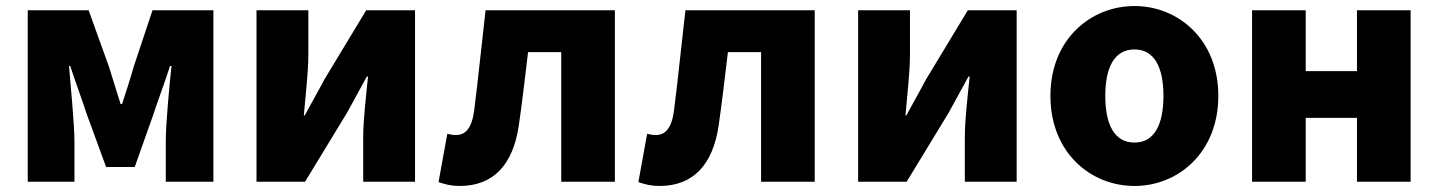

<svg xmlns="http://www.w3.org/2000/svg" viewBox="-20 -603 4772 637"><path d="M72 0H227V-132C227 -194 214 -319 209 -384H213C229 -335 253 -270 269 -221L332 -49H427L488 -221C504 -270 528 -333 544 -384H549C542 -319 530 -194 530 -132V0H688V-569H486L424 -383C411 -337 398 -298 385 -258H380C368 -298 355 -337 341 -383L274 -569H72Z M831 0H992L1132 -230C1150 -262 1178 -315 1197 -349H1201C1194 -279 1185 -204 1185 -148V0H1357V-569H1195L1056 -339C1039 -306 1009 -254 991 -220H988C994 -289 1003 -365 1003 -421V-569H831Z M1505 14C1618 14 1682 -58 1701 -185C1713 -266 1722 -349 1732 -430H1842V0H2020V-569H1591C1578 -458 1567 -345 1553 -235C1545 -176 1523 -155 1493 -155C1482 -155 1473 -157 1464 -159L1435 1C1457 9 1478 14 1505 14Z M2168 14C2281 14 2345 -58 2364 -185C2376 -266 2385 -349 2395 -430H2505V0H2683V-569H2254C2241 -458 2230 -345 2216 -235C2208 -176 2186 -155 2156 -155C2145 -155 2136 -157 2127 -159L2098 1C2120 9 2141 14 2168 14Z M2827 0H2988L3128 -230C3146 -262 3174 -315 3193 -349H3197C3190 -279 3181 -204 3181 -148V0H3353V-569H3191L3052 -339C3035 -306 3005 -254 2987 -220H2984C2990 -289 2999 -365 2999 -421V-569H2827Z M3744 14C3888 14 4022 -96 4022 -285C4022 -473 3888 -583 3744 -583C3599 -583 3465 -473 3465 -285C3465 -96 3599 14 3744 14ZM3744 -130C3677 -130 3647 -190 3647 -285C3647 -379 3677 -439 3744 -439C3810 -439 3840 -379 3840 -285C3840 -190 3810 -130 3744 -130Z M4134 0H4312V-212H4482V0H4660V-569H4482V-367H4312V-569H4134Z"/></svg>

Font: Noto Sans KR Black
Style: Regular
Weight: 900
Designer: Ryoko NISHIZUKA 西塚涼子 (kana, bopomofo & ideographs); Paul D. Hunt (Latin, Greek & Cyrillic); Sandoll Communications 산돌커뮤니
Foundry: Adobe
Version: Version 2.004;hotconv 1.0.118;makeotfexe 2.5.65603